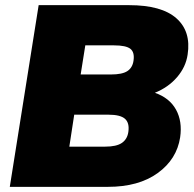

<svg xmlns="http://www.w3.org/2000/svg" viewBox="-20 -725 751 745"><path d="M18 0 130 -705H481Q607 -705 664.5 -654Q722 -603 708 -513Q701 -465 667 -425.5Q633 -386 581 -365Q638 -345 663 -299.5Q688 -254 679 -192Q666 -107 592 -53.5Q518 0 399 0ZM293 -436H410Q454 -436 474 -449Q494 -462 498 -489Q503 -522 486 -535.5Q469 -549 422 -549H311ZM249 -156H388Q432 -156 453 -170.5Q474 -185 478 -213Q483 -248 465 -264Q447 -280 401 -280H268Z"/></svg>

Font: Winston Black
Style: Italic
Weight: 900
Italic angle: -9°
Designer: Original fonts by Vernon Adams / Changes by Cristiano Sobral
Foundry: VOriginal fonts by Vernon Adams / Changes by Cristiano Sobral
Version: Version 2.503;July 17, 2020;FontCreator 13.0.0.2655 64-bit